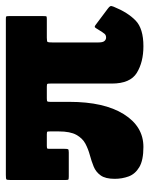

<svg xmlns="http://www.w3.org/2000/svg" viewBox="53 -553 510 656"><g transform="rotate(-90 308.0 -225.0)"><path d="M581 -450V-331.5Q581 -323.5 580.2 -321.8Q579.5 -320 571 -320H507Q494 -320 492.5 -317.2Q491 -314.5 491 -301.5V-143.5Q491 -128.5 496 -123Q501 -117.5 507.5 -117.5Q516 -117.5 520.5 -122.8Q525 -128 536 -146Q540 -153 542.5 -155.5Q545 -158 552 -152.5L606 -112Q613 -107 614.8 -103.2Q616.5 -99.5 613 -91.5Q593.5 -43.5 566 -16.8Q538.5 10 478 10Q424 10 387.2 -12.5Q350.5 -35 350.5 -98V-307.5Q350.5 -316 349.5 -318Q348.5 -320 340 -320H300Q291 -320 289.5 -318.2Q288 -316.5 288 -307.5V-243Q288 -124.5 246 -57.2Q204 10 134 10Q88.5 10 65 -4Q41.5 -18 33.2 -40.5Q25 -63 25 -88Q25 -120 36.8 -136.2Q48.5 -152.5 67 -160Q85.5 -167.5 106 -173Q126.5 -178.5 145 -188.2Q163.5 -198 175.2 -219Q187 -240 187 -279.5V-308Q187 -316 186.2 -318Q185.5 -320 177 -320H137Q129 -320 128.2 -317.8Q127.5 -315.5 127.5 -307.5V-259.5Q127.5 -250 126.2 -247.5Q125 -245 115 -245H33Q23.5 -245 22.2 -246.8Q21 -248.5 21 -258V-444Q21 -456.5 23.2 -458.2Q25.5 -460 38 -460H570Q578 -460 579.5 -459Q581 -458 581 -450Z"/></g></svg>

Font: Besley* Condensed Fatface
Style: Regular
Weight: 900
Width: 3
Designer: Owen Earl
Foundry: indestructible type*
Version: Version 3.000; ttfautohint (v1.8.3)